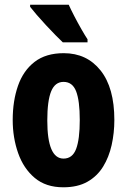

<svg xmlns="http://www.w3.org/2000/svg" viewBox="-20 -786 541 816"><path d="M466 -276Q466 -221 454.5 -169.5Q443 -118 418 -77.5Q393 -37 351.5 -13.5Q310 10 249 10Q175 10 127.5 -30Q80 -70 57 -135.5Q34 -201 34 -276Q34 -357 56.5 -421.5Q79 -486 127 -523Q175 -560 251 -560Q349 -560 407.5 -486.5Q466 -413 466 -276ZM181 -274Q181 -112 250 -112Q288 -112 303.5 -153Q319 -194 319 -276Q319 -358 303.5 -398Q288 -438 250 -438Q214 -438 197.5 -398Q181 -358 181 -274ZM272 -766Q281 -746 296 -717Q311 -688 326.5 -661Q342 -634 352 -619V-606H247Q235 -617 215.5 -637Q196 -657 175 -679.5Q154 -702 136 -723Q118 -744 108 -757V-766Z"/></svg>

Font: Noto Sans Ethiopic ExtraCondensed ExtraBold
Style: Regular
Weight: 800
Width: 2
Designer: Monotype Design Team
Foundry: Monotype Imaging Inc.
Version: Version 2.102; ttfautohint (v1.8.4.7-5d5b)